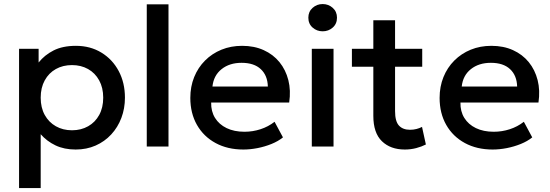

<svg xmlns="http://www.w3.org/2000/svg" viewBox="-20 -742 2784 972"><path d="M76.5 210V-495H175.5V-425.5Q205 -463 251 -486.5Q297 -510 364.5 -510Q437 -510 493.2 -475.8Q549.5 -441.5 581 -382.2Q612.5 -323 612.5 -247.5Q612.5 -193 594.5 -145.2Q576.5 -97.5 543.2 -61.5Q510 -25.5 464.2 -5.2Q418.5 15 363 15Q305 15 261 -6Q217 -27 186 -62.5V210ZM344.5 -82.5Q390.5 -82.5 426.2 -102.8Q462 -123 482.2 -160Q502.5 -197 502.5 -247.5Q502.5 -298 482 -335.2Q461.5 -372.5 425.8 -392.5Q390 -412.5 344.5 -412.5Q298.5 -412.5 262.8 -392.5Q227 -372.5 206.5 -335.2Q186 -298 186 -247.5Q186 -197 206.5 -160Q227 -123 262.8 -102.8Q298.5 -82.5 344.5 -82.5Z M723 0V-720H833V0Z M1212 15Q1132 15 1071.5 -17.8Q1011 -50.5 977.2 -109.5Q943.5 -168.5 943.5 -246.5Q943.5 -303.5 963 -351.8Q982.5 -400 1018 -435.5Q1053.5 -471 1101.2 -490.5Q1149 -510 1205.5 -510Q1267 -510 1315 -488.2Q1363 -466.5 1394.8 -427.5Q1426.5 -388.5 1439.8 -336.2Q1453 -284 1444 -223H1049Q1048 -178.5 1068.5 -145.2Q1089 -112 1127.2 -93.5Q1165.5 -75 1217.5 -75Q1259.5 -75 1298.8 -87.8Q1338 -100.5 1370 -125.5L1412.5 -46.5Q1388.5 -27 1354.5 -13.2Q1320.5 0.5 1283.5 7.8Q1246.5 15 1212 15ZM1055.5 -304H1336Q1334.5 -360 1300.2 -392Q1266 -424 1203 -424Q1142 -424 1101.8 -392Q1061.5 -360 1055.5 -304Z M1558.5 0V-495H1668.5V0ZM1613.5 -583.5Q1584 -583.5 1562.5 -602.5Q1541 -621.5 1541 -652.5Q1541 -683 1562.5 -702.2Q1584 -721.5 1613.5 -721.5Q1643 -721.5 1664.5 -702.2Q1686 -683 1686 -652.5Q1686 -621.5 1664.5 -602.5Q1643 -583.5 1613.5 -583.5Z M2029.5 15Q1957 15 1913.5 -27Q1870 -69 1870 -155.5V-639.5H1980V-495H2117.5V-404H1980V-179.5Q1980 -127.5 1999.8 -106.2Q2019.5 -85 2055.5 -85Q2073 -85 2088.5 -89Q2104 -93 2116.5 -99.5L2136 -10.5Q2114.5 0.5 2086.8 7.8Q2059 15 2029.5 15ZM1761.5 -404V-495H1884.5V-404Z M2474 15Q2394 15 2333.5 -17.8Q2273 -50.5 2239.2 -109.5Q2205.5 -168.5 2205.5 -246.5Q2205.5 -303.5 2225 -351.8Q2244.5 -400 2280 -435.5Q2315.5 -471 2363.2 -490.5Q2411 -510 2467.5 -510Q2529 -510 2577 -488.2Q2625 -466.5 2656.8 -427.5Q2688.5 -388.5 2701.8 -336.2Q2715 -284 2706 -223H2311Q2310 -178.5 2330.5 -145.2Q2351 -112 2389.2 -93.5Q2427.5 -75 2479.5 -75Q2521.5 -75 2560.8 -87.8Q2600 -100.5 2632 -125.5L2674.5 -46.5Q2650.5 -27 2616.5 -13.2Q2582.5 0.5 2545.5 7.8Q2508.5 15 2474 15ZM2317.5 -304H2598Q2596.5 -360 2562.2 -392Q2528 -424 2465 -424Q2404 -424 2363.8 -392Q2323.5 -360 2317.5 -304Z"/></svg>

Font: Geologica Thin Roman
Style: Regular
Weight: 400
Version: Version 1.010;gftools[0.9.28]